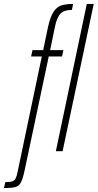

<svg xmlns="http://www.w3.org/2000/svg" viewBox="-93 -763 493 969"><path d="M-3 99 118 -478H64L71 -510H125L149 -625Q160 -676 176 -701.5Q192 -727 215 -735Q238 -743 276 -743L270 -713Q231 -713 213 -695Q195 -677 185 -631L160 -510H227L220 -478H153L33 89Q23 137 13.5 156Q4 175 -13.5 180.5Q-31 186 -73 186L-66 156Q-42 156 -30.5 152Q-19 148 -13.5 136.5Q-8 125 -3 99ZM189 0 345 -743H380L223 0Z"/></svg>

Font: Saira Ultra Condensed Thin
Style: Italic
Weight: 100
Width: 1
Italic angle: -12°
Designer: Hector Gatti with collaboration of the Omnibus-Type team
Foundry: Omnibus-Type
Version: Version 1.001; ttfautohint (v1.8)